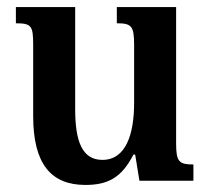

<svg xmlns="http://www.w3.org/2000/svg" viewBox="-20 -512 598 544"><path d="M222 12C286 12 325 -9 358 -74H363L375 0H528V-46C488 -46 479 -53 479 -105V-492H311V-446C352 -446 360 -439 360 -385V-221C360 -132 337 -59 270 -59C212 -59 193 -113 193 -203V-492H25V-446C69 -446 74 -439 74 -385V-183C74 -47 125 12 222 12Z"/></svg>

Font: Noto Serif Armenian SemiCondensed SemiBold
Style: Regular
Weight: 600
Width: 4
Designer: Monotype Design Team
Foundry: Monotype Imaging Inc.
Version: Version 2.008